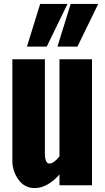

<svg xmlns="http://www.w3.org/2000/svg" viewBox="-20 -937 531 971"><path d="M42.5 -123.5V-637.2H207V-163.6Q207 -109.9 229.5 -109.9Q252 -109.9 280.8 -146V-637.2H445.3V0H280.8V-55.2Q255.9 -24.9 222.7 -5.4Q189.5 14.2 155.3 14.2Q105 14.6 73.7 -28.3Q42.5 -71.3 42.5 -123.5ZM116.2 -701.2 183.1 -917H321.3L216.3 -701.2ZM270.5 -701.2 337.4 -917H476.6L371.6 -701.2Z"/></svg>

Font: Oswald-Bold
Style: Bold
Weight: 700
Designer: vernon adams
Foundry: vernon adams
Version: Version 2.002; ttfautohint (v0.92.18-e454-dirty) -l 8 -r 50 